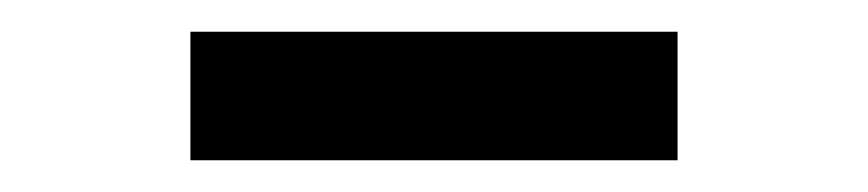

<svg xmlns="http://www.w3.org/2000/svg" viewBox="-20 -710 547 121"><path d="M100 -609V-690H407V-609Z"/></svg>

Font: Syne
Style: Bold
Weight: 700
Designer: Lucas Descroix
Foundry: Bonjour Monde
Version: Version 2.200